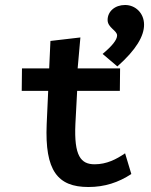

<svg xmlns="http://www.w3.org/2000/svg" viewBox="-20 -739 603 769"><path d="M450 -473C526 -540 557 -595 557 -640C557 -687 522 -719 481 -719C440 -719 411 -693 411 -659C411 -628 449 -617 449 -597C449 -579 428 -554 391 -523ZM334 10C399 10 454 -8 506 -42L481 -125C446 -101 407 -81 359 -81C304 -81 276 -114 282 -243L289 -375H460L461 -465H291L302 -589L182 -575L177 -465H68L67 -375H173L167 -242C159 -55 211 10 334 10Z"/></svg>

Font: Inconsolata SemiExpanded
Style: Bold
Weight: 700
Width: 6
Monospace: yes
Designer: Raph Levien, Cyreal, Brenton Simpson
Foundry: Raph Levien, Cyreal, Google
Version: Version 3.100